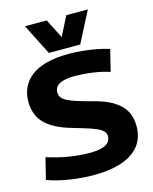

<svg xmlns="http://www.w3.org/2000/svg" viewBox="-136 -1020 891 1118"><g transform="rotate(-15 310.0 -460.5)"><path d="M570 -675 538 -545Q518 -552 492 -558Q466 -564 438 -568Q410 -572 382 -574Q354 -576 328 -576Q269 -576 238 -560Q207 -544 207 -510Q207 -492 217 -478.5Q227 -465 249 -454Q271 -443 306 -432Q341 -421 390 -408Q443 -395 482.5 -376.5Q522 -358 548.5 -333.5Q575 -309 588.5 -276.5Q602 -244 602 -201Q602 -133 566 -86Q530 -39 460 -14.5Q390 10 288 10Q254 10 218 7Q182 4 145.5 -1.5Q109 -7 75 -15.5Q41 -24 11 -35L43 -164Q73 -154 105 -146Q137 -138 170 -132.5Q203 -127 235.5 -124Q268 -121 297 -121Q342 -121 370.5 -128.5Q399 -136 412.5 -151Q426 -166 426 -188Q426 -207 412.5 -220Q399 -233 372 -244.5Q345 -256 304.5 -268Q264 -280 211 -296Q166 -311 132.5 -330Q99 -349 76 -373.5Q53 -398 41.5 -430Q30 -462 30 -502Q30 -547 47.5 -585Q65 -623 100.5 -651Q136 -679 193 -694.5Q250 -710 328 -710Q374 -710 419.5 -705Q465 -700 504 -692Q543 -684 570 -675ZM504 -931 408 -745H219L125 -931H256L315 -815L374 -931Z"/></g></svg>

Font: Georama ExtraCondensed Thin
Style: Bold
Weight: 700
Version: Version 1.001